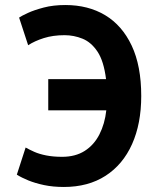

<svg xmlns="http://www.w3.org/2000/svg" viewBox="-20 -729 600 764"><path d="M234 15Q191 15 155.5 7.5Q120 0 93 -11Q66 -22 47 -34L82 -142Q96 -134 116 -125Q136 -116 164 -110.5Q192 -105 227 -105Q280 -105 317 -128.5Q354 -152 375.5 -194Q397 -236 403 -290H172V-414H402Q393 -486 368 -523.5Q343 -561 308.5 -575Q274 -589 237 -589Q191 -589 154.5 -577.5Q118 -566 92 -549L56 -659Q66 -666 91 -677.5Q116 -689 154 -699Q192 -709 240 -709Q331 -709 398.5 -668.5Q466 -628 504 -547.5Q542 -467 542 -347Q542 -237 505.5 -155.5Q469 -74 400 -29.5Q331 15 234 15Z"/></svg>

Font: Ubuntu Sans Mono
Style: Bold
Weight: 700
Monospace: yes
Designer: Dalton Maag Ltd
Foundry: Dalton Maag Ltd
Version: Version 1.006